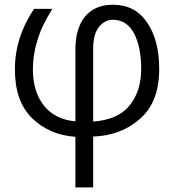

<svg xmlns="http://www.w3.org/2000/svg" viewBox="-20 -563 736 812"><path d="M43 -269.5Q43 -405.3 124 -525.4Q149.4 -525.4 201.2 -525.4Q176.8 -485.4 162.1 -455.1Q147.5 -425.8 132.8 -374Q119.1 -322.3 119.1 -269.5Q119.1 -176.8 165 -117.2Q211.9 -57.6 298.8 -49.8Q298.8 -150.4 298.8 -352.5Q298.8 -443.4 339.8 -493.2Q381.8 -543 457 -543Q550.8 -543 601.6 -468.8Q653.3 -393.6 653.3 -271.5Q653.3 -131.8 573.2 -61.5Q494.1 9.8 374 14.6Q374 85.9 374 229.5Q355.5 229.5 298.8 229.5Q298.8 175.8 298.8 15.6Q188.5 7.8 115.2 -63.5Q43 -134.8 43 -269.5ZM374 -48.8Q479.5 -56.6 528.3 -117.2Q577.1 -177.7 577.1 -271.5Q577.1 -363.3 546.9 -421.9Q515.6 -479.5 457 -479.5Q423.8 -479.5 398.4 -449.2Q374 -418 374 -357.4Q374 -254.9 374 -48.8Z"/></svg>

Font: Gothic A1
Style: Regular
Weight: 400
Designer: HanYang I&C Co.,Ltd.
Version: Version 2.50